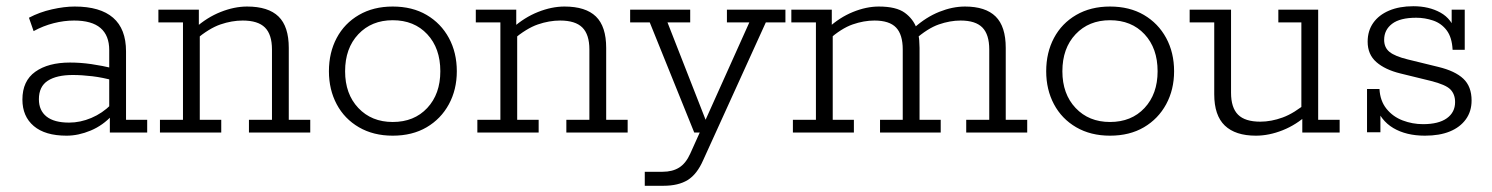

<svg xmlns="http://www.w3.org/2000/svg" viewBox="-20 -426 4793 617"><path d="M194 10Q125 10 88.5 -21Q52 -52 52 -106Q52 -166 93.5 -195.5Q135 -225 205 -225Q239 -225 273.5 -220Q308 -215 346 -206L331 -197V-265Q331 -312 303 -336Q275 -360 218 -360Q186 -360 152.5 -351.5Q119 -343 88 -326L73 -369Q107 -387 147 -396Q187 -405 220 -405Q302 -405 343.5 -369Q385 -333 385 -261V-41H453V0H333V-61L341 -56Q311 -23 271.5 -6.5Q232 10 194 10ZM202 -32Q238 -32 273.5 -47Q309 -62 337 -90L331 -71V-184L346 -167Q310 -177 276.5 -181Q243 -185 214 -185Q162 -185 133.5 -166.5Q105 -148 105 -107Q105 -71 129.5 -51.5Q154 -32 202 -32Z M494 0V-41H568V-354H489V-395H619V-340L607 -336Q645 -370 689 -387.5Q733 -405 774 -405Q842 -405 875 -373Q908 -341 908 -272V-41H977V0H780V-41H854V-267Q854 -315 831.5 -337.5Q809 -360 760 -360Q725 -360 688.5 -347.5Q652 -335 608 -298L622 -324V-41H691V0Z M1242 10Q1180 10 1133.5 -17Q1087 -44 1062 -91Q1037 -138 1037 -197Q1037 -257 1062 -304Q1087 -351 1133.5 -378Q1180 -405 1242 -405Q1305 -405 1351 -378Q1397 -351 1422.5 -304Q1448 -257 1448 -197Q1448 -138 1422.5 -91Q1397 -44 1351 -17Q1305 10 1242 10ZM1242 -34Q1311 -34 1353 -79Q1395 -124 1395 -197Q1395 -271 1353 -316Q1311 -361 1242 -361Q1174 -361 1131.5 -316Q1089 -271 1089 -197Q1089 -124 1131.5 -79Q1174 -34 1242 -34Z M1514 0V-41H1588V-354H1509V-395H1639V-340L1627 -336Q1665 -370 1709 -387.5Q1753 -405 1794 -405Q1862 -405 1895 -373Q1928 -341 1928 -272V-41H1997V0H1800V-41H1874V-267Q1874 -315 1851.5 -337.5Q1829 -360 1780 -360Q1745 -360 1708.5 -347.5Q1672 -335 1628 -298L1642 -324V-41H1711V0Z M2112 171H2052V126H2109Q2141 126 2162.5 112.5Q2184 99 2198 68L2234 -12L2247 0H2211L2068 -354H2005V-395H2198V-354H2125L2253 -27L2242 -29L2388 -354H2316V-395H2504V-354H2441L2240 88Q2220 134 2190 152.5Q2160 171 2112 171Z M2528 0V-41H2602V-354H2523V-395H2653V-340L2641 -336Q2678 -370 2721 -387.5Q2764 -405 2804 -405Q2860 -405 2887.5 -385Q2915 -365 2926 -334L2918 -337Q2956 -371 2998.5 -388Q3041 -405 3081 -405Q3147 -405 3179.5 -373Q3212 -341 3212 -272V-41H3281V0H3085V-41H3159V-267Q3159 -315 3137 -337.5Q3115 -360 3067 -360Q3033 -360 2997 -347.5Q2961 -335 2919 -298L2928 -325Q2933 -311 2934 -295.5Q2935 -280 2935 -272V-41H3003V0H2808V-41H2881V-267Q2881 -315 2859.5 -337.5Q2838 -360 2790 -360Q2756 -360 2720 -347.5Q2684 -335 2642 -298L2656 -318V-41H2724V0Z M3547 10Q3485 10 3438.5 -17Q3392 -44 3367 -91Q3342 -138 3342 -197Q3342 -257 3367 -304Q3392 -351 3438.5 -378Q3485 -405 3547 -405Q3610 -405 3656 -378Q3702 -351 3727.5 -304Q3753 -257 3753 -197Q3753 -138 3727.5 -91Q3702 -44 3656 -17Q3610 10 3547 10ZM3547 -34Q3616 -34 3658 -79Q3700 -124 3700 -197Q3700 -271 3658 -316Q3616 -361 3547 -361Q3479 -361 3436.5 -316Q3394 -271 3394 -197Q3394 -124 3436.5 -79Q3479 -34 3547 -34Z M4016 10Q3950 10 3916 -22.5Q3882 -55 3882 -123V-354H3803V-395H3936V-128Q3936 -80 3958.5 -57.5Q3981 -35 4030 -35Q4065 -35 4102 -48.5Q4139 -62 4182 -98L4162 -72V-354H4088V-395H4216V-41H4285V0H4165V-55L4183 -59Q4146 -25 4102 -7.5Q4058 10 4016 10Z M4559 10Q4499 10 4457.5 -14.5Q4416 -39 4399 -90L4416 -97V-1H4373V-140H4413Q4415 -102 4435.5 -76.5Q4456 -51 4487.5 -39Q4519 -27 4553 -27Q4603 -27 4629.5 -46Q4656 -65 4656 -98Q4656 -123 4641 -138.5Q4626 -154 4578 -166L4480 -190Q4431 -202 4403 -226.5Q4375 -251 4375 -292Q4375 -327 4393 -352.5Q4411 -378 4444 -392Q4477 -406 4522 -406Q4572 -406 4609 -385.5Q4646 -365 4659 -320L4645 -316V-395H4687V-266H4648Q4646 -306 4629 -328.5Q4612 -351 4585.5 -360Q4559 -369 4531 -369Q4479 -369 4453.5 -349.5Q4428 -330 4428 -298Q4428 -273 4445.5 -259Q4463 -245 4504 -235L4602 -211Q4656 -198 4682.5 -173Q4709 -148 4709 -103Q4709 -68 4690.5 -42.5Q4672 -17 4639 -3.5Q4606 10 4559 10Z"/></svg>

Font: Rokkitt Light
Style: Regular
Weight: 300
Version: Version 3.103